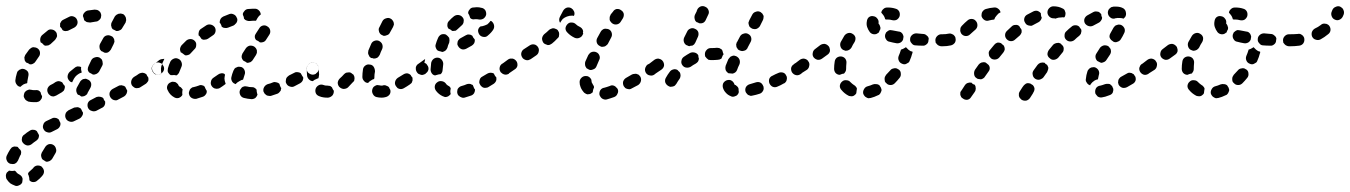

<svg xmlns="http://www.w3.org/2000/svg" viewBox="-58 -305 4494 639"><path d="M-5 266Q-7 264 -9 263Q-13 264 -16 264Q-22 264 -27 263Q-28 263 -28 263Q-29 263 -29 264Q-32 266 -35 269Q-37 272 -38 276Q-39 280 -38 284Q-38 288 -36 291Q-31 299 -24 305Q-18 309 -10 312Q-3 316 5 312Q13 309 16 302Q17 298 17 294Q18 290 16 286Q15 283 12 280Q9 277 5 275Q1 273 -2 270Q-3 268 -5 266ZM40 295Q40 295 40 295Q45 301 53 301Q61 301 66 296Q74 290 81 282Q83 280 85 277Q87 274 88 270Q89 266 88 262Q87 258 85 255Q83 252 80 249Q73 245 65 246Q56 248 52 255Q51 255 51 256Q46 261 41 265Q39 267 37 269Q36 271 35 274Q36 276 37 278Q40 286 40 295ZM12 206Q13 202 12 198Q12 197 11 196Q11 195 10 194Q5 190 1 184Q1 184 1 184Q-2 183 -6 183Q-9 182 -12 183Q-16 184 -19 186Q-22 189 -24 192Q-31 203 -36 214Q-39 222 -35 230Q-32 237 -24 240Q-20 241 -16 241Q-12 241 -9 240Q-5 238 -2 235Q0 232 2 229Q5 221 9 213Q12 210 12 206ZM95 233Q101 234 107 231Q113 228 116 223L127 204Q131 197 128 189Q126 181 119 177Q112 173 104 175Q96 178 92 185L81 203Q78 209 79 215Q80 222 84 226Q88 228 92 231Q94 232 95 233ZM68 158Q71 155 71 151Q72 149 72 147Q72 145 71 143Q69 139 67 136Q66 134 65 132Q60 127 53 127Q47 126 41 130Q31 136 23 143Q19 145 17 149Q15 152 15 156Q14 160 15 164Q16 168 19 171Q24 177 32 179Q40 180 47 175Q54 169 63 163Q66 161 68 158ZM122 87Q118 87 115 89Q105 94 96 98Q88 102 86 110Q83 118 87 125Q91 133 99 135Q107 138 114 134Q123 130 132 125Q138 122 141 116Q144 111 143 104Q142 101 140 98Q139 96 138 93Q136 91 134 90Q132 89 130 88Q126 87 122 87ZM215 81Q219 76 218 69Q216 67 215 64Q213 61 212 58Q211 56 209 55Q207 54 205 53Q201 51 197 52Q193 52 189 53L170 62Q167 64 164 67Q161 70 160 74Q159 77 159 81Q159 85 161 89Q164 96 172 99Q180 102 187 99L206 90Q212 87 215 81ZM287 50Q290 47 291 43Q292 41 292 38Q292 36 292 33Q290 31 289 29Q287 26 286 22Q282 18 275 17Q269 16 263 18L244 28Q237 31 234 39Q232 47 235 54Q239 62 247 64Q254 67 262 64L281 54Q284 53 287 50ZM71 33Q68 34 64 35Q59 35 55 35Q45 35 36 33Q32 31 29 29Q26 27 24 23Q22 20 21 16Q21 12 22 8Q23 4 25 1Q28 -2 31 -4Q35 -6 39 -7Q43 -7 47 -6Q50 -5 55 -5Q58 -5 60 -5Q65 -6 70 -4Q74 -2 77 2Q78 9 82 15Q82 15 82 16Q82 19 81 22Q79 25 77 28Q75 31 71 33ZM363 7Q366 1 365 -5Q363 -7 362 -10Q360 -13 359 -16Q357 -18 355 -19Q353 -20 351 -20Q347 -22 343 -21Q339 -21 336 -19L317 -9Q310 -5 307 3Q305 11 309 18Q311 22 314 24Q317 27 321 28Q325 29 329 29Q333 28 336 26L355 16Q360 13 363 7ZM217 16Q214 16 212 16Q210 14 207 12Q204 11 201 10Q197 5 196 -1Q195 -8 198 -14L208 -32Q210 -36 213 -38Q216 -41 220 -42Q224 -43 228 -43Q231 -42 235 -40Q242 -37 245 -29Q247 -21 243 -13L233 5Q233 7 232 8Q231 9 230 10Q228 12 226 13Q225 14 224 14Q223 15 222 15Q219 16 217 16ZM154 -3Q156 -6 157 -10Q158 -13 158 -15Q158 -18 157 -20Q155 -22 154 -23Q151 -27 149 -31Q144 -34 138 -35Q132 -35 127 -32Q119 -26 110 -22Q103 -18 100 -10Q98 -2 102 5Q103 8 107 11Q110 14 113 15Q117 16 121 16Q125 15 129 13Q138 8 148 2Q151 0 154 -3ZM432 -31Q435 -34 436 -38Q436 -41 436 -43Q436 -46 435 -48Q434 -50 432 -52Q430 -55 429 -58Q424 -62 417 -63Q411 -63 405 -60Q397 -54 388 -49Q381 -44 379 -36Q377 -28 381 -21Q383 -18 386 -16Q389 -13 393 -12Q397 -11 401 -12Q405 -12 408 -14Q418 -20 427 -26Q430 -28 432 -31ZM-2 -61Q-1 -65 1 -68Q4 -71 7 -73Q11 -75 15 -76Q19 -76 23 -75Q26 -74 29 -72Q33 -69 35 -66Q37 -62 37 -58Q37 -54 36 -50Q34 -41 33 -34Q33 -32 33 -31Q33 -30 32 -28Q26 -27 20 -24Q14 -20 10 -16Q2 -17 -2 -23Q-7 -29 -7 -37Q-6 -48 -2 -61ZM198 -55Q205 -61 213 -63Q213 -64 214 -64Q214 -64 214 -64Q211 -73 212 -81Q212 -81 212 -82Q212 -82 212 -82Q207 -84 200 -84Q194 -83 190 -79Q182 -72 174 -66Q168 -60 167 -52Q166 -44 172 -37Q174 -35 176 -33Q179 -32 182 -31L188 -43Q192 -50 198 -55ZM488 -74Q489 -82 484 -88Q482 -92 479 -94Q475 -96 471 -97Q468 -97 464 -97Q460 -96 457 -93H456Q449 -88 447 -80Q446 -72 451 -65Q453 -62 456 -59Q460 -57 464 -57Q467 -56 471 -57Q475 -58 478 -60L479 -61Q486 -65 488 -74ZM251 -57Q257 -56 263 -59Q269 -62 272 -67L282 -86Q284 -89 284 -93Q284 -97 283 -101Q282 -105 280 -108Q277 -111 274 -113Q266 -117 258 -114Q250 -112 246 -105L237 -86Q234 -80 234 -74Q235 -67 240 -63Q243 -62 246 -60Q248 -59 251 -57ZM23 -114Q24 -118 26 -122Q32 -131 39 -140Q42 -143 45 -145Q48 -147 52 -148Q56 -148 60 -147Q64 -146 67 -144Q74 -139 75 -131Q76 -122 71 -116Q65 -108 60 -100Q57 -95 52 -93Q47 -90 41 -91Q36 -95 29 -97Q27 -99 26 -101Q24 -104 24 -106Q23 -110 23 -114ZM273 -151Q273 -155 275 -159L285 -177Q289 -185 297 -187Q305 -189 312 -185Q316 -184 318 -181Q321 -177 322 -174Q323 -170 323 -166Q322 -162 320 -158L311 -140Q307 -134 302 -131Q296 -128 289 -130Q287 -131 284 -133Q281 -134 279 -135Q277 -137 276 -139Q274 -141 274 -143Q273 -147 273 -151ZM99 -202Q105 -208 113 -207Q122 -206 127 -200Q130 -197 131 -193Q132 -189 132 -185Q131 -181 129 -178Q127 -174 124 -171Q117 -165 110 -158Q107 -156 103 -154Q99 -153 95 -153Q93 -153 92 -153Q90 -154 88 -155Q85 -159 81 -162Q80 -163 78 -163Q75 -169 76 -176Q77 -183 82 -188Q90 -195 99 -202ZM146 -234Q148 -237 152 -239Q162 -244 172 -249Q179 -253 187 -250Q195 -247 198 -240Q202 -232 199 -224Q196 -217 189 -213Q180 -209 171 -204Q168 -202 164 -202Q160 -201 156 -202Q155 -203 153 -203Q151 -204 150 -205Q148 -210 144 -214Q143 -215 142 -216Q142 -219 142 -222Q142 -224 142 -227Q144 -231 146 -234ZM312 -224Q312 -228 314 -231L324 -250Q326 -253 330 -256Q333 -258 336 -259Q340 -260 344 -260Q348 -259 352 -258Q355 -256 358 -252Q360 -249 361 -246Q362 -242 362 -238Q361 -234 360 -230L349 -212Q346 -206 340 -204Q335 -201 328 -202Q326 -204 323 -205Q320 -207 317 -208Q316 -210 314 -212Q313 -214 313 -216Q311 -220 312 -224ZM257 -273Q261 -273 265 -272Q269 -271 272 -268Q275 -266 277 -262Q278 -259 279 -255Q279 -251 278 -247Q277 -243 274 -240Q271 -237 268 -235Q264 -233 260 -233Q251 -232 242 -230Q238 -230 234 -231Q230 -231 227 -234Q225 -235 224 -236Q223 -237 222 -238Q221 -244 219 -249Q218 -250 218 -251Q218 -258 223 -263Q227 -268 234 -270Q246 -272 257 -273Z M754 21Q746 19 742 12Q738 4 740 -3Q741 -7 744 -10Q746 -14 750 -16Q753 -17 757 -18Q761 -18 765 -17Q771 -15 780 -15Q784 -15 787 -14Q791 -12 794 -9Q794 -9 795 -8Q796 -7 796 -6Q796 0 798 7Q798 8 799 10Q797 16 792 21Q786 25 779 25Q766 24 754 21ZM627 9Q631 4 630 -3Q629 -4 628 -6Q625 -11 623 -17Q622 -18 621 -18Q620 -19 619 -20Q615 -21 611 -22Q607 -22 603 -20Q595 -17 586 -15Q582 -15 579 -12Q576 -10 574 -7Q572 -3 571 1Q570 5 571 8Q573 17 580 21Q587 25 595 24Q606 21 617 17Q623 15 627 9ZM500 -5Q496 -12 499 -20Q502 -28 510 -31Q513 -33 517 -33Q521 -33 525 -32Q529 -30 532 -27Q535 -25 536 -21Q537 -19 538 -18Q539 -17 541 -16Q544 -15 546 -12Q548 -10 550 -7Q549 -5 549 -3Q548 4 549 11Q545 18 537 21Q529 23 522 19Q507 11 500 -5ZM871 3Q874 0 876 -3Q877 -5 877 -8Q878 -10 878 -12Q876 -14 875 -17Q873 -21 872 -26Q868 -30 862 -31Q856 -33 851 -31Q842 -27 833 -25Q825 -22 821 -15Q817 -8 819 0Q821 4 823 7Q826 10 829 12Q833 14 837 14Q841 15 844 14Q854 11 865 7Q868 6 871 3ZM675 -13Q671 -10 667 -10Q663 -9 660 -10Q656 -10 652 -13Q649 -15 647 -18Q642 -25 644 -33Q645 -41 652 -46Q660 -51 668 -57Q672 -60 678 -61Q684 -62 689 -59Q690 -57 691 -56Q690 -54 690 -52Q688 -44 690 -36Q691 -31 693 -26Q693 -26 693 -26Q692 -25 692 -25Q683 -18 675 -13ZM949 -36Q952 -42 951 -48Q949 -50 948 -52Q945 -57 943 -61Q941 -62 940 -63Q938 -64 937 -64Q933 -65 929 -65Q925 -65 922 -63Q913 -58 904 -54Q901 -52 898 -49Q895 -46 894 -42Q893 -38 893 -34Q893 -30 895 -27Q899 -19 907 -17Q915 -14 922 -18Q931 -23 941 -28Q946 -31 949 -36ZM712 -40Q711 -44 712 -48Q714 -58 719 -70Q721 -74 723 -77Q726 -80 730 -81Q733 -83 737 -83Q741 -83 745 -82Q753 -79 756 -71Q759 -63 756 -56Q753 -47 751 -40Q745 -39 739 -35Q731 -31 726 -25Q723 -26 720 -28Q717 -30 715 -33Q713 -36 712 -40ZM500 -70Q500 -74 501 -78Q504 -89 509 -100Q513 -107 521 -110Q528 -113 536 -109Q543 -106 546 -98Q549 -90 546 -83Q542 -74 539 -66Q538 -62 535 -59Q533 -56 529 -54Q529 -54 529 -54Q529 -54 529 -54Q523 -56 516 -55Q513 -55 510 -55Q508 -56 506 -58Q504 -60 502 -63Q500 -66 500 -70ZM1003 -74Q1004 -82 999 -88Q997 -92 994 -94Q990 -96 986 -97Q983 -97 979 -97Q975 -96 972 -93H971Q968 -91 966 -87Q963 -84 963 -80Q962 -76 963 -72Q964 -68 966 -65Q968 -62 972 -60Q975 -58 979 -57Q983 -56 987 -57Q991 -58 994 -60V-61Q1001 -65 1003 -74ZM457 -60Q454 -62 452 -66Q447 -72 448 -81Q450 -89 457 -93Q463 -98 472 -105Q475 -107 479 -108Q483 -109 487 -109Q487 -109 488 -109Q488 -109 489 -109Q483 -97 479 -85Q477 -77 478 -69Q478 -65 479 -60Q476 -58 472 -57Q468 -57 464 -57Q461 -58 457 -60ZM760 -144Q765 -151 773 -153Q781 -154 788 -150Q791 -148 794 -144Q796 -141 797 -137Q797 -133 797 -129Q796 -126 794 -122Q788 -113 783 -105Q781 -102 778 -100Q775 -97 771 -97Q769 -96 768 -96Q766 -96 764 -96Q759 -100 754 -102Q752 -103 751 -104Q747 -109 746 -115Q746 -121 749 -127Q754 -135 760 -144ZM562 -170Q568 -175 576 -175Q584 -175 590 -169Q596 -163 595 -155Q595 -146 589 -141Q582 -134 576 -127Q573 -123 568 -122Q563 -120 558 -121Q552 -126 546 -130Q545 -130 544 -130Q541 -136 541 -142Q542 -149 546 -154Q554 -162 562 -170ZM794 -194 805 -211Q809 -218 817 -220Q825 -222 832 -217Q839 -213 841 -205Q843 -196 838 -189L827 -172Q824 -167 818 -165Q813 -163 807 -164Q804 -167 800 -169Q797 -171 794 -172Q790 -177 790 -183Q790 -189 794 -194ZM629 -221Q636 -225 644 -223Q652 -221 657 -214Q661 -207 659 -199Q657 -191 650 -187Q642 -181 634 -176Q629 -173 623 -173Q618 -172 613 -175Q610 -180 606 -185Q605 -186 603 -187Q602 -194 604 -200Q606 -206 611 -209Q620 -215 629 -221ZM705 -258Q712 -261 720 -257Q727 -254 730 -246Q732 -243 732 -239Q732 -235 730 -231Q728 -227 725 -225Q723 -222 719 -220Q710 -217 701 -213Q696 -211 690 -212Q685 -212 680 -216Q679 -221 676 -226Q675 -228 673 -230Q673 -236 676 -242Q679 -247 685 -250Q695 -254 705 -258ZM784 -236Q779 -236 772 -235Q768 -235 765 -236Q761 -237 758 -239Q757 -240 756 -241Q755 -242 754 -243Q754 -249 751 -254Q751 -256 750 -258Q751 -264 756 -269Q760 -274 767 -275Q776 -276 784 -276Q788 -276 791 -276Q798 -276 804 -270Q809 -265 810 -257Q810 -257 810 -257Q803 -252 799 -245Q797 -241 794 -236Q793 -236 792 -236Q790 -236 789 -236Q787 -236 784 -236Z M1213 20Q1213 20 1213 20Q1219 20 1226 18Q1234 16 1239 9Q1243 2 1241 -6Q1241 -6 1241 -6Q1238 -10 1237 -14Q1236 -15 1235 -16Q1233 -18 1232 -18Q1228 -20 1225 -21Q1221 -22 1217 -21Q1215 -20 1213 -20Q1209 -20 1205 -21Q1201 -22 1197 -22Q1193 -21 1190 -19Q1186 -17 1184 -14Q1182 -11 1181 -7Q1179 1 1183 8Q1187 16 1195 18Q1203 20 1212 20Q1212 20 1213 20ZM1031 20Q1032 20 1034 20Q1042 19 1048 13Q1053 7 1053 -1Q1053 -2 1053 -2Q1053 -3 1053 -3Q1049 -8 1047 -14Q1046 -15 1046 -15Q1043 -18 1040 -19Q1036 -20 1032 -20Q1031 -20 1031 -20Q1023 -20 1019 -22Q1011 -25 1004 -22Q996 -18 993 -11Q990 -3 993 5Q996 12 1004 15Q1011 18 1018 19Q1024 20 1031 20ZM1312 -29Q1314 -33 1315 -37Q1315 -40 1315 -43Q1315 -46 1314 -48Q1312 -50 1311 -51Q1310 -53 1309 -55Q1304 -60 1297 -61Q1290 -61 1284 -57Q1274 -51 1266 -46Q1259 -41 1257 -33Q1255 -25 1260 -18Q1262 -15 1265 -12Q1268 -10 1272 -9Q1276 -8 1280 -9Q1284 -10 1287 -12Q1296 -17 1306 -24Q1309 -26 1312 -29ZM1121 -37Q1122 -41 1122 -45Q1122 -48 1121 -51Q1120 -54 1118 -57Q1117 -57 1116 -58Q1113 -60 1111 -62Q1109 -63 1107 -64Q1104 -64 1101 -64Q1098 -64 1094 -63Q1090 -61 1087 -58Q1080 -50 1073 -44Q1067 -38 1066 -30Q1066 -22 1071 -16Q1077 -10 1085 -9Q1094 -9 1100 -14Q1108 -22 1116 -31Q1119 -33 1121 -37ZM1150 -74Q1151 -82 1158 -87Q1165 -92 1173 -90Q1177 -90 1180 -88Q1184 -86 1186 -82Q1188 -79 1189 -75Q1190 -71 1190 -67Q1188 -57 1188 -49Q1188 -47 1188 -46Q1188 -44 1187 -42Q1182 -41 1178 -38Q1172 -35 1167 -29Q1159 -29 1154 -35Q1148 -41 1148 -49Q1148 -60 1150 -74ZM963 -77Q963 -85 969 -91Q975 -97 983 -97Q991 -97 997 -91Q1003 -85 1003 -77Q1003 -66 1004 -57Q1004 -54 1003 -50Q1003 -47 1001 -44Q998 -44 995 -42Q989 -40 983 -35Q976 -35 970 -41Q965 -46 964 -53Q963 -64 963 -77ZM1368 -74Q1369 -82 1364 -88Q1362 -92 1359 -94Q1355 -96 1351 -97Q1348 -97 1344 -97Q1340 -96 1337 -93L1335 -92Q1328 -87 1326 -79Q1325 -71 1330 -64Q1332 -61 1335 -59Q1339 -57 1343 -56Q1347 -55 1350 -56Q1354 -57 1358 -59L1359 -61Q1366 -65 1368 -74ZM1198 -113Q1203 -117 1206 -123Q1209 -132 1214 -142Q1217 -150 1214 -158Q1211 -165 1203 -169Q1196 -172 1188 -169Q1180 -166 1177 -158Q1172 -147 1168 -137Q1167 -133 1167 -129Q1167 -125 1169 -122Q1170 -119 1172 -116Q1174 -114 1177 -112Q1182 -112 1186 -110Q1192 -110 1198 -113ZM1215 -235Q1219 -242 1227 -244Q1235 -247 1242 -243Q1246 -241 1248 -238Q1251 -234 1252 -231Q1253 -227 1253 -223Q1252 -219 1250 -215Q1245 -206 1240 -197Q1237 -190 1230 -188Q1224 -185 1218 -186Q1215 -188 1212 -189Q1211 -190 1210 -190Q1204 -195 1203 -202Q1201 -209 1205 -215Q1210 -225 1215 -235Z M1520 5Q1523 -1 1523 -7Q1521 -9 1520 -11Q1518 -16 1516 -21Q1515 -22 1514 -23Q1512 -23 1511 -24Q1508 -26 1504 -26Q1500 -26 1496 -25Q1487 -21 1479 -19Q1475 -18 1472 -16Q1468 -13 1466 -10Q1464 -7 1464 -3Q1463 1 1464 5Q1465 9 1467 12Q1470 15 1473 17Q1477 19 1480 20Q1484 21 1488 20Q1499 17 1510 13Q1516 11 1520 5ZM1423 18Q1419 17 1415 15Q1402 9 1393 -3Q1388 -10 1389 -18Q1390 -26 1397 -31Q1403 -36 1411 -35Q1420 -34 1425 -28Q1428 -23 1433 -20Q1436 -19 1439 -16Q1441 -14 1442 -11Q1442 -8 1441 -5Q1440 1 1442 8Q1440 11 1437 13Q1434 16 1430 17Q1427 18 1423 18ZM1591 -32Q1593 -35 1594 -39Q1594 -41 1594 -43Q1594 -45 1594 -47Q1592 -50 1590 -52Q1587 -56 1586 -60Q1581 -63 1575 -63Q1569 -63 1564 -60Q1555 -55 1547 -50Q1543 -48 1541 -45Q1539 -42 1538 -38Q1537 -34 1537 -30Q1538 -26 1540 -23Q1542 -19 1545 -17Q1548 -14 1552 -13Q1556 -12 1560 -13Q1564 -13 1567 -15Q1576 -20 1585 -26Q1588 -28 1591 -32ZM1377 -96Q1379 -104 1385 -109Q1392 -114 1400 -113Q1408 -112 1413 -105Q1418 -98 1417 -90Q1416 -81 1415 -72Q1415 -68 1413 -64Q1411 -60 1408 -58Q1403 -58 1397 -56Q1393 -55 1390 -54Q1383 -55 1379 -61Q1375 -67 1375 -74Q1376 -84 1377 -96ZM1645 -74Q1646 -82 1641 -88Q1639 -92 1636 -94Q1632 -96 1628 -97Q1625 -97 1621 -97Q1617 -96 1614 -93H1613Q1610 -91 1608 -87Q1606 -84 1605 -80Q1604 -76 1605 -72Q1606 -69 1608 -65Q1611 -62 1614 -60Q1617 -58 1621 -57Q1625 -56 1629 -57Q1633 -58 1636 -60V-61Q1643 -65 1645 -74ZM1357 -108Q1356 -107 1354 -107Q1353 -106 1352 -105Q1343 -99 1335 -93Q1328 -89 1326 -81Q1325 -72 1330 -66Q1334 -59 1341 -58Q1348 -56 1355 -59Q1352 -67 1353 -75Q1353 -87 1355 -99Q1356 -104 1357 -108ZM1414 -132Q1420 -133 1425 -137Q1429 -141 1431 -146Q1433 -155 1437 -163Q1438 -167 1438 -171Q1438 -175 1437 -179Q1435 -182 1432 -185Q1429 -188 1426 -190Q1418 -193 1410 -190Q1403 -186 1400 -179Q1395 -168 1392 -157Q1390 -151 1393 -145Q1395 -139 1400 -136Q1402 -136 1403 -135Q1409 -134 1414 -132ZM1520 -161Q1523 -167 1522 -174Q1521 -174 1521 -175Q1516 -180 1514 -186Q1509 -190 1503 -190Q1498 -191 1493 -188L1475 -178Q1471 -176 1469 -173Q1466 -170 1465 -166Q1464 -162 1464 -158Q1465 -154 1467 -151Q1471 -144 1479 -141Q1486 -139 1494 -143L1512 -153Q1517 -156 1520 -161ZM1586 -222Q1584 -230 1577 -235Q1576 -235 1576 -235Q1575 -235 1575 -236Q1570 -229 1564 -224Q1556 -220 1548 -218Q1544 -217 1541 -217Q1534 -212 1533 -204Q1533 -196 1538 -189Q1543 -183 1552 -182Q1560 -181 1566 -187Q1578 -197 1584 -207Q1588 -214 1586 -222ZM1453 -251Q1460 -256 1468 -255Q1476 -254 1481 -248Q1484 -245 1485 -241Q1486 -237 1485 -233Q1485 -229 1483 -226Q1481 -222 1478 -220Q1471 -214 1465 -208Q1462 -205 1459 -203Q1455 -202 1451 -202Q1450 -202 1449 -202Q1448 -202 1447 -202Q1442 -207 1434 -210Q1434 -210 1434 -211Q1430 -216 1431 -223Q1431 -230 1436 -235Q1444 -244 1453 -251ZM1510 -278Q1513 -280 1517 -280Q1523 -281 1529 -281Q1537 -281 1544 -279Q1552 -278 1557 -271Q1561 -264 1560 -256Q1558 -248 1551 -243Q1544 -239 1536 -240Q1533 -241 1529 -241Q1526 -241 1522 -241Q1518 -240 1514 -241Q1510 -242 1507 -245Q1507 -246 1506 -248Q1504 -255 1500 -261Q1500 -264 1501 -267Q1502 -270 1504 -272Q1506 -276 1510 -278Z M1997 7Q2001 0 1998 -8Q1996 -12 1993 -14Q1991 -17 1987 -19Q1983 -21 1979 -21Q1975 -21 1972 -19Q1961 -15 1953 -13Q1945 -12 1940 -5Q1936 2 1937 10Q1938 14 1941 18Q1943 21 1946 23Q1949 25 1953 26Q1957 27 1961 26Q1972 23 1986 18Q1994 15 1997 7ZM1905 8Q1901 9 1897 9Q1893 8 1890 6Q1886 4 1884 1Q1879 -5 1876 -11Q1875 -14 1874 -16Q1871 -23 1871 -32Q1871 -40 1877 -46Q1883 -52 1891 -52Q1895 -52 1899 -51Q1902 -49 1905 -47Q1908 -44 1910 -40Q1911 -36 1911 -33Q1911 -32 1911 -31Q1912 -31 1912 -30Q1912 -29 1912 -29Q1912 -29 1913 -28Q1914 -26 1915 -24Q1917 -21 1918 -19Q1919 -17 1919 -14Q1916 -8 1915 -1Q1915 1 1915 2Q1914 3 1913 3Q1913 4 1912 4Q1909 7 1905 8ZM2075 -35Q2077 -43 2073 -50Q2071 -53 2068 -56Q2064 -58 2061 -59Q2057 -60 2053 -59Q2049 -59 2045 -57Q2035 -51 2026 -46Q2019 -42 2016 -34Q2014 -26 2018 -18Q2020 -15 2023 -12Q2026 -10 2030 -9Q2034 -8 2038 -8Q2042 -9 2045 -11Q2055 -16 2066 -22Q2073 -27 2075 -35ZM2131 -66Q2133 -70 2134 -73Q2134 -77 2134 -81Q2133 -85 2130 -88Q2126 -95 2118 -97Q2109 -98 2103 -93L2097 -90Q2094 -88 2092 -84Q2090 -81 2089 -77Q2088 -73 2089 -69Q2090 -65 2092 -62Q2097 -55 2105 -54Q2113 -52 2120 -57L2125 -61Q2129 -63 2131 -66ZM1664 -86Q1665 -95 1661 -101Q1658 -105 1655 -107Q1652 -109 1648 -110Q1644 -110 1640 -110Q1636 -109 1633 -107L1614 -93Q1610 -91 1608 -88Q1606 -85 1605 -81Q1605 -77 1605 -73Q1606 -69 1609 -66Q1613 -59 1621 -57Q1629 -56 1636 -61L1655 -74Q1662 -78 1664 -86ZM1889 -93Q1889 -89 1890 -85Q1892 -81 1894 -78Q1897 -76 1901 -74Q1904 -72 1908 -72Q1912 -72 1916 -74Q1920 -75 1923 -78Q1926 -81 1927 -84Q1931 -94 1936 -105Q1940 -112 1937 -120Q1934 -128 1927 -131Q1923 -133 1919 -133Q1915 -133 1912 -132Q1908 -131 1905 -128Q1902 -125 1900 -122Q1895 -110 1890 -100Q1889 -97 1889 -93ZM1735 -134Q1737 -142 1732 -149Q1730 -152 1727 -154Q1723 -157 1720 -157Q1716 -158 1712 -157Q1708 -156 1705 -154L1685 -141Q1682 -139 1680 -136Q1678 -133 1677 -129Q1676 -125 1677 -121Q1678 -117 1680 -114Q1682 -110 1686 -108Q1689 -106 1693 -105Q1697 -104 1701 -105Q1704 -106 1708 -108L1727 -121Q1734 -126 1735 -134ZM1928 -164Q1930 -156 1938 -152Q1941 -150 1945 -149Q1949 -149 1953 -150Q1957 -151 1960 -154Q1963 -156 1965 -159L1976 -180Q1980 -187 1978 -195Q1976 -203 1969 -207Q1965 -209 1961 -209Q1957 -210 1953 -209Q1949 -208 1946 -205Q1943 -203 1941 -199L1930 -179Q1926 -172 1928 -164ZM1802 -183Q1803 -187 1803 -191Q1803 -195 1802 -198Q1800 -202 1798 -205Q1795 -208 1791 -209Q1787 -211 1783 -211Q1780 -211 1776 -209Q1772 -208 1769 -205Q1762 -198 1753 -191Q1747 -185 1746 -177Q1746 -169 1751 -162Q1754 -159 1757 -158Q1761 -156 1765 -155Q1769 -155 1772 -156Q1776 -158 1779 -160Q1789 -168 1797 -177Q1800 -179 1802 -183ZM1870 -179Q1863 -176 1855 -179Q1840 -186 1830 -197Q1824 -203 1824 -211Q1825 -219 1831 -225Q1837 -231 1845 -230Q1853 -230 1859 -224Q1864 -219 1871 -216Q1875 -214 1878 -211Q1880 -208 1882 -205Q1882 -204 1882 -203Q1883 -202 1883 -201Q1883 -200 1882 -198Q1882 -195 1883 -192Q1882 -191 1882 -191Q1882 -190 1881 -189Q1878 -182 1870 -179ZM1974 -256Q1975 -258 1977 -260Q1979 -263 1982 -266Q1986 -273 1994 -275Q2003 -276 2009 -271Q2016 -267 2018 -259Q2019 -251 2015 -244Q2012 -240 2008 -233Q2004 -226 1996 -224Q1987 -222 1980 -227Q1977 -229 1975 -232Q1972 -235 1971 -239Q1971 -242 1971 -246Q1971 -250 1973 -253Q1974 -255 1974 -256ZM1816 -269Q1820 -276 1827 -279Q1835 -282 1843 -278Q1846 -276 1849 -273Q1851 -270 1853 -266Q1854 -263 1854 -259Q1854 -256 1852 -252Q1849 -253 1846 -253Q1837 -253 1829 -250Q1821 -247 1815 -242Q1810 -236 1806 -229Q1803 -234 1803 -239Q1803 -245 1806 -250Q1811 -259 1816 -269Z M2396 11Q2393 14 2389 15Q2385 17 2381 17Q2377 17 2374 15Q2364 11 2358 4Q2351 -3 2348 -13Q2346 -21 2349 -28Q2353 -35 2361 -38Q2365 -39 2369 -39Q2373 -39 2376 -37Q2380 -35 2382 -32Q2385 -29 2386 -25Q2387 -24 2387 -23Q2388 -22 2390 -22Q2393 -20 2396 -17Q2399 -14 2400 -10Q2400 -4 2401 2Q2401 3 2400 3Q2400 4 2400 5Q2398 8 2396 11ZM2481 -2Q2485 -8 2483 -16Q2483 -16 2483 -17Q2481 -20 2480 -23Q2479 -25 2477 -27Q2475 -29 2473 -30Q2469 -32 2465 -32Q2461 -32 2458 -31Q2447 -28 2438 -25Q2430 -23 2425 -16Q2421 -9 2423 -1Q2424 3 2427 6Q2429 9 2432 11Q2436 13 2440 14Q2444 14 2447 13Q2458 11 2470 7Q2477 5 2481 -2ZM2556 -31Q2559 -34 2560 -38Q2561 -41 2561 -44Q2561 -48 2560 -51Q2560 -51 2560 -51Q2558 -54 2556 -58Q2552 -63 2545 -64Q2538 -65 2532 -62Q2522 -58 2513 -53Q2505 -50 2502 -42Q2500 -34 2503 -27Q2507 -19 2514 -16Q2522 -13 2530 -17Q2540 -21 2550 -27Q2554 -28 2556 -31ZM2207 -54Q2207 -60 2204 -65Q2200 -68 2197 -72Q2190 -76 2183 -74Q2175 -72 2171 -66Q2164 -57 2158 -46Q2154 -39 2156 -31Q2159 -23 2166 -19Q2169 -17 2173 -16Q2177 -16 2181 -17Q2185 -18 2188 -20Q2191 -23 2193 -26Q2198 -35 2204 -43Q2207 -48 2207 -54ZM2618 -74Q2619 -82 2614 -89Q2609 -95 2601 -97Q2593 -98 2586 -93Q2585 -92 2584 -91Q2577 -87 2575 -79Q2574 -71 2578 -64Q2581 -60 2584 -58Q2587 -56 2591 -55Q2595 -54 2599 -55Q2603 -56 2606 -58Q2608 -60 2610 -61Q2616 -66 2618 -74ZM2149 -79Q2151 -82 2152 -86Q2152 -89 2152 -92Q2151 -96 2150 -98Q2149 -99 2149 -100Q2147 -102 2145 -105Q2140 -109 2133 -110Q2126 -110 2120 -106L2103 -93Q2096 -89 2094 -80Q2093 -72 2098 -66Q2100 -62 2103 -60Q2107 -58 2111 -57Q2114 -57 2118 -57Q2122 -58 2125 -61L2143 -73Q2147 -76 2149 -79ZM2366 -108Q2368 -111 2371 -114Q2373 -117 2377 -118Q2381 -120 2385 -120Q2389 -119 2392 -118Q2400 -114 2403 -107Q2406 -99 2403 -91Q2398 -81 2395 -72Q2393 -67 2389 -64Q2385 -61 2380 -60Q2375 -61 2370 -61Q2368 -61 2367 -61Q2360 -65 2357 -72Q2355 -79 2357 -86Q2361 -96 2366 -108ZM2265 -100Q2268 -105 2268 -110Q2266 -115 2266 -121Q2262 -128 2254 -130Q2246 -132 2239 -129Q2228 -123 2218 -116Q2211 -111 2210 -103Q2208 -95 2213 -88Q2218 -81 2226 -80Q2234 -79 2241 -83Q2249 -89 2257 -93Q2262 -96 2265 -100ZM2350 -124Q2350 -124 2350 -125Q2350 -125 2350 -125Q2348 -129 2347 -134Q2347 -135 2346 -137Q2346 -138 2345 -139Q2344 -140 2343 -141Q2340 -143 2336 -145Q2332 -146 2328 -146Q2320 -145 2310 -145H2308Q2299 -145 2294 -139Q2288 -133 2288 -125Q2288 -121 2289 -117Q2291 -114 2294 -111Q2297 -108 2300 -106Q2304 -105 2308 -105H2310Q2321 -105 2331 -106Q2334 -106 2337 -107Q2340 -108 2343 -110Q2344 -113 2346 -117Q2347 -121 2350 -124ZM2407 -136Q2410 -135 2412 -135Q2415 -135 2418 -136Q2422 -137 2425 -139Q2428 -142 2430 -145V-146L2440 -165Q2444 -172 2442 -180Q2440 -188 2432 -192Q2425 -196 2417 -193Q2409 -191 2405 -184L2395 -165L2394 -164Q2393 -161 2392 -157Q2392 -153 2393 -149Q2394 -146 2396 -144Q2397 -141 2400 -139Q2401 -139 2402 -138Q2404 -137 2407 -136ZM2229 -154Q2227 -155 2226 -155Q2220 -159 2218 -166Q2216 -173 2219 -180L2229 -200Q2232 -207 2240 -210Q2248 -213 2255 -209Q2263 -206 2266 -198Q2268 -190 2265 -183L2256 -163Q2254 -160 2252 -157Q2249 -155 2246 -153Q2245 -153 2244 -153Q2240 -153 2235 -151Q2235 -152 2234 -152Q2233 -152 2233 -152Q2231 -153 2229 -154ZM2433 -230Q2434 -234 2436 -238Q2442 -249 2446 -257Q2450 -264 2458 -266Q2465 -269 2473 -265Q2476 -263 2479 -260Q2481 -257 2483 -253Q2484 -250 2483 -246Q2483 -242 2481 -238Q2477 -230 2471 -218Q2467 -212 2460 -209Q2454 -207 2447 -209Q2445 -210 2443 -211Q2442 -212 2440 -213Q2438 -215 2436 -217Q2435 -220 2434 -223Q2433 -226 2433 -230ZM2255 -256 2261 -268Q2261 -269 2261 -270Q2262 -270 2262 -271L2263 -274Q2267 -281 2275 -284Q2283 -286 2290 -282Q2297 -279 2300 -271Q2303 -263 2299 -256L2291 -239Q2288 -232 2282 -229Q2275 -226 2268 -228Q2267 -229 2265 -230Q2263 -231 2261 -231Q2255 -235 2254 -242Q2252 -249 2255 -256Z M2870 8Q2873 5 2874 1Q2876 -2 2876 -6Q2875 -10 2874 -13Q2871 -17 2869 -21Q2864 -25 2858 -25Q2853 -26 2847 -24Q2838 -20 2830 -18Q2822 -16 2818 -9Q2813 -1 2815 7Q2816 10 2819 14Q2821 17 2825 19Q2828 21 2832 22Q2836 22 2840 21Q2852 18 2864 12Q2868 11 2870 8ZM2787 11Q2784 14 2780 15Q2776 16 2772 15Q2768 15 2765 13Q2752 6 2743 -5Q2737 -11 2737 -19Q2738 -28 2744 -33Q2750 -39 2758 -38Q2767 -38 2772 -32Q2778 -26 2784 -22Q2788 -20 2790 -17Q2793 -14 2794 -10Q2793 -7 2793 -4Q2792 0 2792 4Q2792 5 2792 5Q2792 5 2792 5Q2790 9 2787 11ZM2940 -60Q2940 -68 2934 -73Q2930 -75 2927 -77Q2921 -79 2915 -77Q2909 -76 2905 -71Q2898 -63 2891 -56Q2889 -53 2887 -49Q2886 -46 2886 -42Q2886 -38 2887 -34Q2889 -30 2892 -28Q2897 -22 2906 -22Q2914 -22 2920 -28Q2928 -36 2936 -46Q2941 -52 2940 -60ZM2720 -100Q2721 -108 2727 -113Q2734 -118 2742 -117Q2750 -116 2755 -110Q2760 -103 2759 -95Q2758 -85 2758 -75Q2758 -71 2756 -67Q2754 -64 2752 -61Q2751 -61 2751 -61Q2751 -60 2751 -60Q2747 -60 2742 -58Q2740 -57 2737 -56Q2729 -56 2723 -62Q2718 -68 2718 -76Q2718 -88 2720 -100ZM2635 -85Q2637 -92 2634 -98Q2633 -100 2632 -101Q2631 -103 2630 -104Q2625 -109 2617 -110Q2610 -110 2604 -106Q2593 -98 2587 -93Q2580 -89 2578 -81Q2577 -72 2582 -66Q2584 -62 2587 -60Q2591 -58 2594 -57Q2598 -57 2602 -57Q2606 -58 2609 -61Q2616 -65 2628 -73Q2634 -78 2635 -85ZM2979 -130Q2979 -131 2979 -133Q2976 -134 2972 -135Q2965 -139 2959 -146Q2958 -147 2957 -148Q2955 -147 2954 -146Q2948 -142 2941 -140Q2940 -139 2940 -139Q2940 -138 2940 -138Q2937 -128 2933 -119Q2930 -111 2933 -104Q2936 -96 2944 -93Q2948 -91 2952 -91Q2956 -91 2959 -93Q2963 -95 2966 -97Q2969 -100 2970 -104Q2975 -115 2978 -127Q2979 -128 2979 -130ZM2704 -134Q2705 -141 2702 -148Q2701 -149 2700 -151Q2699 -152 2698 -153Q2693 -158 2686 -159Q2678 -159 2672 -155L2655 -142Q2648 -137 2647 -129Q2645 -121 2650 -114Q2655 -108 2663 -106Q2671 -105 2678 -110L2696 -123Q2702 -127 2704 -134ZM2752 -186Q2757 -193 2765 -195Q2773 -197 2780 -192Q2787 -188 2789 -180Q2790 -172 2786 -165Q2780 -156 2776 -147Q2773 -142 2768 -139Q2763 -136 2756 -136Q2752 -138 2748 -139Q2741 -143 2739 -151Q2737 -158 2740 -165Q2746 -176 2752 -186ZM3093 -157Q3099 -163 3099 -171Q3099 -175 3097 -179Q3096 -182 3093 -185Q3090 -188 3087 -189Q3083 -191 3079 -191H3075Q3067 -191 3061 -185Q3055 -179 3055 -171Q3055 -167 3056 -163Q3058 -160 3061 -157Q3064 -154 3067 -153Q3071 -151 3075 -151H3079Q3087 -151 3093 -157ZM2989 -154Q2981 -154 2976 -161Q2970 -167 2971 -175Q2971 -183 2978 -189Q2984 -194 2992 -194Q3003 -193 3014 -192Q3021 -192 3026 -187Q3032 -183 3033 -176Q3032 -173 3032 -171Q3032 -170 3032 -169Q3031 -161 3025 -157Q3019 -152 3012 -153Q3000 -153 2989 -154ZM2903 -166Q2895 -167 2891 -174Q2886 -181 2888 -190Q2889 -193 2891 -197Q2894 -200 2897 -202Q2900 -204 2904 -205Q2908 -205 2912 -204Q2922 -202 2933 -200Q2936 -200 2940 -198Q2943 -196 2946 -192Q2947 -190 2948 -187Q2949 -185 2949 -182Q2949 -180 2948 -177Q2948 -176 2948 -175Q2946 -168 2940 -164Q2933 -160 2926 -161Q2914 -163 2903 -166ZM2850 -191Q2842 -192 2837 -198Q2831 -206 2828 -215Q2825 -224 2827 -234Q2828 -243 2834 -248Q2841 -253 2849 -251Q2857 -250 2862 -243Q2867 -237 2866 -229Q2866 -227 2866 -226Q2867 -225 2868 -224Q2870 -221 2871 -217Q2873 -213 2872 -209Q2872 -209 2872 -209Q2872 -209 2872 -208Q2869 -203 2867 -197Q2867 -197 2866 -196Q2866 -196 2865 -196Q2859 -190 2850 -191ZM2888 -241Q2889 -241 2891 -240Q2893 -240 2895 -240H2897Q2904 -240 2911 -238Q2919 -236 2926 -239Q2933 -243 2936 -251Q2938 -259 2935 -266Q2931 -274 2923 -276Q2911 -280 2897 -280H2895Q2887 -280 2882 -275Q2876 -270 2875 -263Q2878 -260 2880 -257Q2886 -250 2888 -241Z M3381 3Q3385 -3 3385 -10Q3384 -17 3379 -22Q3377 -23 3374 -25Q3373 -26 3371 -27Q3368 -28 3366 -28Q3363 -28 3360 -28Q3356 -27 3353 -24Q3350 -22 3348 -19Q3347 -17 3345 -15Q3338 -4 3336 -1Q3334 2 3333 6Q3333 10 3333 14Q3334 18 3336 21Q3339 24 3342 27Q3349 31 3357 30Q3365 28 3370 21Q3372 18 3379 7Q3381 4 3381 3ZM3189 -7Q3190 -11 3189 -14Q3189 -17 3188 -19Q3187 -21 3186 -23Q3182 -24 3179 -26Q3177 -28 3175 -30Q3169 -31 3163 -29Q3157 -27 3153 -21Q3145 -9 3142 -4Q3139 -1 3138 3Q3138 7 3138 11Q3139 14 3141 18Q3143 21 3147 23Q3153 28 3162 27Q3170 25 3174 18Q3178 13 3186 1Q3189 -3 3189 -7ZM3645 4Q3648 -3 3647 -10Q3646 -11 3646 -12Q3644 -16 3643 -19Q3641 -21 3639 -22Q3638 -24 3636 -25Q3632 -26 3628 -26Q3624 -26 3620 -25Q3609 -21 3604 -20Q3595 -19 3590 -12Q3586 -5 3587 3Q3587 7 3590 10Q3592 13 3595 16Q3598 18 3602 19Q3606 20 3610 19Q3619 18 3634 12Q3641 10 3645 4ZM3721 -36Q3723 -42 3721 -49Q3720 -50 3719 -52Q3717 -55 3715 -58Q3714 -59 3711 -60Q3709 -62 3707 -62Q3703 -63 3699 -63Q3695 -62 3692 -60Q3683 -55 3674 -50Q3670 -48 3668 -45Q3665 -42 3664 -38Q3663 -34 3663 -30Q3664 -26 3665 -23Q3669 -16 3677 -13Q3685 -11 3693 -15Q3702 -20 3712 -26Q3718 -29 3721 -36ZM3556 -35Q3555 -39 3556 -43Q3557 -55 3561 -67Q3562 -71 3565 -74Q3567 -77 3571 -79Q3574 -81 3578 -81Q3582 -82 3586 -81Q3594 -78 3598 -71Q3602 -63 3599 -55Q3597 -48 3596 -41Q3590 -40 3585 -37Q3577 -32 3572 -25Q3571 -23 3570 -21Q3567 -22 3564 -24Q3562 -26 3560 -28Q3558 -31 3556 -35ZM3430 -73Q3431 -76 3431 -80Q3430 -83 3429 -85Q3428 -87 3427 -89Q3424 -91 3421 -93Q3420 -94 3419 -96Q3412 -98 3405 -96Q3399 -94 3395 -89Q3388 -80 3382 -71Q3377 -64 3379 -56Q3380 -48 3387 -43Q3390 -41 3394 -40Q3398 -39 3402 -40Q3406 -41 3409 -43Q3413 -45 3415 -48Q3421 -57 3427 -65Q3429 -69 3430 -73ZM3236 -78Q3236 -84 3232 -89Q3229 -91 3226 -94Q3224 -95 3222 -97Q3216 -99 3209 -97Q3203 -95 3199 -90L3187 -73Q3183 -66 3184 -58Q3185 -49 3192 -45Q3195 -42 3199 -42Q3203 -41 3207 -41Q3211 -42 3214 -44Q3218 -46 3220 -50L3232 -67Q3236 -72 3236 -78ZM3772 -66Q3774 -70 3775 -74Q3775 -77 3775 -81Q3774 -85 3771 -88Q3767 -95 3758 -97Q3750 -98 3744 -93L3742 -92Q3739 -90 3737 -87Q3735 -83 3734 -80Q3733 -76 3734 -72Q3735 -68 3737 -65Q3742 -58 3750 -56Q3758 -55 3765 -60L3766 -61Q3770 -63 3772 -66ZM3603 -146Q3608 -152 3616 -154Q3624 -155 3631 -151Q3634 -148 3636 -145Q3639 -142 3639 -138Q3640 -134 3639 -130Q3638 -126 3636 -123Q3629 -113 3624 -105Q3622 -102 3619 -100Q3616 -98 3612 -97Q3610 -96 3608 -96Q3606 -96 3604 -97Q3599 -100 3594 -102Q3589 -107 3588 -114Q3587 -121 3591 -127Q3596 -135 3603 -146ZM3482 -141Q3483 -147 3479 -153Q3476 -155 3474 -158Q3473 -159 3472 -160Q3469 -161 3467 -162Q3464 -163 3461 -162Q3457 -162 3453 -160Q3450 -159 3447 -156Q3440 -147 3433 -139Q3428 -132 3428 -124Q3429 -116 3436 -111Q3442 -105 3450 -106Q3458 -107 3464 -113Q3471 -122 3477 -129Q3482 -134 3482 -141ZM3286 -141Q3286 -147 3283 -153Q3280 -155 3277 -158Q3275 -160 3274 -161Q3268 -164 3261 -163Q3255 -161 3251 -156Q3244 -148 3237 -139Q3234 -136 3233 -132Q3232 -129 3233 -125Q3233 -121 3235 -117Q3237 -114 3240 -111Q3246 -106 3255 -107Q3263 -108 3268 -114Q3275 -122 3281 -130Q3285 -135 3286 -141ZM3120 -163Q3124 -170 3122 -178Q3122 -182 3119 -185Q3117 -188 3114 -190Q3110 -192 3107 -193Q3103 -194 3099 -193Q3090 -191 3079 -191Q3071 -191 3065 -185Q3059 -179 3059 -171Q3059 -163 3065 -157Q3071 -151 3079 -151Q3094 -151 3107 -154Q3115 -156 3120 -163ZM3635 -188Q3636 -192 3638 -195Q3644 -205 3648 -213Q3650 -216 3653 -219Q3656 -221 3660 -222Q3664 -224 3668 -223Q3672 -223 3675 -221Q3682 -217 3685 -209Q3687 -201 3683 -194Q3679 -185 3672 -174Q3668 -168 3661 -166Q3655 -163 3648 -166Q3646 -168 3644 -169Q3642 -171 3640 -172Q3638 -174 3637 -176Q3636 -178 3635 -180Q3634 -184 3635 -188ZM3539 -192Q3540 -196 3541 -200Q3541 -202 3541 -204Q3540 -206 3540 -208Q3536 -212 3534 -216Q3534 -216 3533 -217Q3528 -221 3521 -221Q3513 -221 3508 -216Q3499 -209 3491 -201Q3485 -196 3485 -188Q3484 -179 3490 -173Q3496 -167 3504 -167Q3512 -167 3518 -172Q3526 -180 3534 -186Q3537 -189 3539 -192ZM3342 -197Q3343 -203 3341 -208Q3337 -212 3335 -217Q3334 -218 3333 -219Q3328 -223 3321 -222Q3314 -222 3309 -217Q3301 -210 3293 -202Q3287 -196 3287 -188Q3287 -180 3293 -174Q3299 -168 3307 -168Q3315 -168 3321 -174Q3329 -181 3336 -187Q3340 -191 3342 -197ZM3189 -207Q3195 -213 3195 -221Q3195 -230 3189 -236Q3184 -242 3175 -242Q3167 -242 3161 -236Q3158 -234 3153 -229Q3147 -223 3144 -220Q3141 -217 3139 -213Q3138 -210 3138 -206Q3137 -202 3139 -198Q3140 -194 3143 -191Q3149 -185 3157 -185Q3165 -185 3171 -191Q3175 -194 3181 -200Q3186 -205 3189 -207ZM3606 -236Q3610 -241 3610 -246Q3607 -252 3607 -258Q3605 -260 3602 -263Q3600 -265 3597 -266Q3593 -267 3589 -267Q3585 -267 3581 -265Q3571 -260 3561 -254Q3554 -250 3551 -242Q3549 -234 3553 -227Q3558 -220 3566 -218Q3574 -216 3581 -220Q3590 -225 3598 -229Q3603 -231 3606 -236ZM3404 -236Q3402 -233 3398 -231Q3390 -227 3381 -222Q3378 -220 3374 -219Q3370 -219 3366 -220Q3362 -221 3359 -223Q3356 -225 3354 -229Q3349 -236 3351 -244Q3353 -252 3360 -256Q3371 -262 3381 -267Q3387 -270 3394 -269Q3401 -267 3406 -261Q3406 -254 3408 -248Q3409 -247 3409 -247Q3409 -246 3409 -245Q3409 -244 3408 -243Q3407 -239 3404 -236ZM3219 -238Q3212 -242 3209 -250Q3208 -254 3209 -258Q3209 -262 3211 -265Q3213 -269 3216 -271Q3219 -274 3223 -275Q3236 -279 3250 -280Q3258 -281 3264 -276Q3270 -272 3272 -264Q3268 -262 3265 -260Q3259 -254 3254 -247Q3253 -244 3251 -240Q3242 -239 3234 -237Q3226 -234 3219 -238ZM3636 -248Q3630 -253 3629 -262Q3629 -266 3630 -269Q3631 -273 3634 -276Q3637 -279 3640 -281Q3644 -282 3648 -283Q3652 -283 3657 -283Q3671 -283 3681 -277Q3688 -272 3689 -264Q3691 -256 3687 -249Q3686 -247 3684 -246Q3683 -244 3681 -243Q3676 -245 3670 -245Q3662 -246 3653 -244Q3652 -243 3650 -243Q3642 -242 3636 -248ZM3448 -244Q3440 -244 3434 -250Q3428 -256 3428 -264Q3428 -272 3434 -278Q3440 -284 3448 -284Q3465 -284 3478 -277Q3481 -276 3484 -273Q3486 -270 3487 -266Q3489 -262 3488 -258Q3488 -254 3486 -250Q3485 -249 3485 -248Q3484 -247 3483 -247Q3479 -248 3474 -247Q3465 -247 3457 -244Q3457 -243 3456 -243Q3453 -244 3448 -244Z M4027 8Q4030 5 4031 1Q4033 -2 4033 -6Q4032 -10 4031 -13Q4028 -17 4026 -21Q4021 -25 4015 -25Q4010 -26 4004 -24Q3995 -20 3987 -18Q3979 -16 3975 -9Q3970 -1 3972 7Q3973 10 3976 14Q3978 17 3982 19Q3985 21 3989 22Q3993 22 3997 21Q4009 18 4021 12Q4025 11 4027 8ZM3944 11Q3941 14 3937 15Q3933 16 3929 15Q3925 15 3922 13Q3909 6 3900 -5Q3894 -11 3894 -19Q3895 -28 3901 -33Q3907 -39 3915 -38Q3924 -38 3929 -32Q3935 -26 3941 -22Q3945 -20 3947 -17Q3950 -14 3951 -10Q3950 -7 3950 -4Q3949 0 3949 4Q3949 5 3949 5Q3949 5 3949 5Q3947 9 3944 11ZM4097 -60Q4097 -68 4091 -73Q4087 -75 4084 -77Q4078 -79 4072 -77Q4066 -76 4062 -71Q4055 -63 4048 -56Q4046 -53 4044 -49Q4043 -46 4043 -42Q4043 -38 4044 -34Q4046 -30 4049 -28Q4054 -22 4063 -22Q4071 -22 4077 -28Q4085 -36 4093 -46Q4098 -52 4097 -60ZM3877 -100Q3878 -108 3884 -113Q3891 -118 3899 -117Q3907 -116 3912 -110Q3917 -103 3916 -95Q3915 -85 3915 -75Q3915 -71 3913 -67Q3911 -64 3909 -61Q3908 -61 3908 -61Q3908 -60 3908 -60Q3904 -60 3899 -58Q3897 -57 3894 -56Q3886 -56 3880 -62Q3875 -68 3875 -76Q3875 -88 3877 -100ZM3792 -85Q3794 -92 3791 -98Q3790 -100 3789 -101Q3788 -103 3787 -104Q3782 -109 3774 -110Q3767 -110 3761 -106Q3750 -98 3744 -93Q3737 -89 3735 -81Q3734 -72 3739 -66Q3741 -62 3744 -60Q3748 -58 3751 -57Q3755 -57 3759 -57Q3763 -58 3766 -61Q3773 -65 3785 -73Q3791 -78 3792 -85ZM4136 -130Q4136 -131 4136 -133Q4133 -134 4129 -135Q4122 -139 4116 -146Q4115 -147 4114 -148Q4112 -147 4111 -146Q4105 -142 4098 -140Q4097 -139 4097 -139Q4097 -138 4097 -138Q4094 -128 4090 -119Q4087 -111 4090 -104Q4093 -96 4101 -93Q4105 -91 4109 -91Q4113 -91 4116 -93Q4120 -95 4123 -97Q4126 -100 4127 -104Q4132 -115 4135 -127Q4136 -128 4136 -130ZM3861 -134Q3862 -141 3859 -148Q3858 -149 3857 -151Q3856 -152 3855 -153Q3850 -158 3843 -159Q3835 -159 3829 -155L3812 -142Q3805 -137 3804 -129Q3802 -121 3807 -114Q3812 -108 3820 -106Q3828 -105 3835 -110L3853 -123Q3859 -127 3861 -134ZM3909 -186Q3914 -193 3922 -195Q3930 -197 3937 -192Q3944 -188 3946 -180Q3947 -172 3943 -165Q3937 -156 3933 -147Q3930 -142 3925 -139Q3920 -136 3913 -136Q3909 -138 3905 -139Q3898 -143 3896 -151Q3894 -158 3897 -165Q3903 -176 3909 -186ZM4250 -157Q4256 -163 4256 -171Q4256 -175 4254 -179Q4253 -182 4250 -185Q4247 -188 4244 -189Q4240 -191 4236 -191H4232Q4224 -191 4218 -185Q4212 -179 4212 -171Q4212 -167 4213 -163Q4215 -160 4218 -157Q4221 -154 4224 -153Q4228 -151 4232 -151H4236Q4244 -151 4250 -157ZM4146 -154Q4138 -154 4133 -161Q4127 -167 4128 -175Q4128 -183 4135 -189Q4141 -194 4149 -194Q4160 -193 4171 -192Q4178 -192 4183 -187Q4189 -183 4190 -176Q4189 -173 4189 -171Q4189 -170 4189 -169Q4188 -161 4182 -157Q4176 -152 4169 -153Q4157 -153 4146 -154ZM4060 -166Q4052 -167 4048 -174Q4043 -181 4045 -190Q4046 -193 4048 -197Q4051 -200 4054 -202Q4057 -204 4061 -205Q4065 -205 4069 -204Q4079 -202 4090 -200Q4093 -200 4097 -198Q4100 -196 4103 -192Q4104 -190 4105 -187Q4106 -185 4106 -182Q4106 -180 4105 -177Q4105 -176 4105 -175Q4103 -168 4097 -164Q4090 -160 4083 -161Q4071 -163 4060 -166ZM4007 -191Q3999 -192 3994 -198Q3988 -206 3985 -215Q3982 -224 3984 -234Q3985 -243 3991 -248Q3998 -253 4006 -251Q4014 -250 4019 -243Q4024 -237 4023 -229Q4023 -227 4023 -226Q4024 -225 4025 -224Q4027 -221 4028 -217Q4030 -213 4029 -209Q4029 -209 4029 -209Q4029 -209 4029 -208Q4026 -203 4024 -197Q4024 -197 4023 -196Q4023 -196 4022 -196Q4016 -190 4007 -191ZM4045 -241Q4046 -241 4048 -240Q4050 -240 4052 -240H4054Q4061 -240 4068 -238Q4076 -236 4083 -239Q4090 -243 4093 -251Q4095 -259 4092 -266Q4088 -274 4080 -276Q4068 -280 4054 -280H4052Q4044 -280 4039 -275Q4033 -270 4032 -263Q4035 -260 4037 -257Q4043 -250 4045 -241Z M4279 -160Q4284 -167 4283 -175Q4283 -179 4281 -182Q4279 -186 4276 -188Q4272 -191 4269 -192Q4265 -193 4261 -192Q4249 -191 4236 -191Q4228 -191 4222 -185Q4216 -180 4216 -171Q4216 -167 4217 -164Q4219 -160 4222 -157Q4224 -154 4228 -153Q4232 -151 4236 -151Q4251 -151 4266 -153Q4274 -154 4279 -160ZM4370 -204Q4371 -212 4366 -219Q4364 -222 4360 -224Q4357 -226 4353 -226Q4349 -227 4345 -226Q4341 -225 4338 -222Q4329 -215 4318 -210Q4311 -206 4308 -198Q4306 -190 4309 -183Q4313 -175 4321 -173Q4329 -170 4337 -174Q4350 -181 4362 -191Q4369 -196 4370 -204ZM4415 -264Q4415 -268 4413 -272Q4412 -276 4409 -278Q4406 -281 4402 -283Q4395 -286 4387 -282Q4379 -279 4376 -271Q4375 -269 4374 -266Q4371 -259 4374 -251Q4377 -243 4384 -240Q4392 -236 4399 -239Q4407 -242 4411 -250Q4412 -253 4414 -257Q4415 -260 4415 -264Z"/></svg>

Font: FRB American Cursive Dashed
Style: Bold Italic
Weight: 700
Italic angle: -25°
Version: Version 2.0;Modular Font Editor K font №1